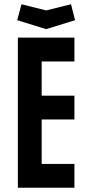

<svg xmlns="http://www.w3.org/2000/svg" viewBox="-20 -883 420 903"><path d="M64 -706H330V-594H176V-433H330V-321H176V-112H330V0H64ZM61 -788 81 -863 197 -834 314 -863 333 -788 197 -746Z"/></svg>

Font: Lineal Medium
Style: Regular
Weight: 600
Designer: Created by Frank Adebiaye with contributions from Anton Moglia & Ariel Martín Pérez
Created by Frank ADEBIAYE with FontF
Foundry: Velvetyne Type Foundry
Version: Version 2.000